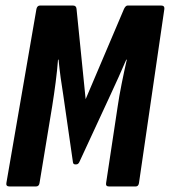

<svg xmlns="http://www.w3.org/2000/svg" viewBox="-20 -675 615 695"><path d="M15 0Q1 0 3 -12L112 -643Q115 -655 125 -655H244Q256 -655 257 -643L290 -316L429 -643Q435 -655 442 -655H563Q576 -655 575 -643L483 -12Q481 0 471 0H375Q362 0 364 -12L406 -290Q411 -325 420.5 -372.5Q430 -420 439 -459H437Q409 -394 380 -332L267 -88Q263 -80 256 -80H252Q245 -80 244 -88L209 -331Q204 -361 199.5 -394Q195 -427 192 -459H190Q187 -420 181.5 -377.5Q176 -335 169 -291L123 -12Q121 0 110 0Z"/></svg>

Font: Sofia Sans Extra Condensed ExtraBold
Style: Italic
Weight: 800
Italic angle: -9°
Designer: Botio Nikoltchev, Ani Petrova
Foundry: lettersoup
Version: Version 4.101; ttfautohint (v1.8.4.7-5d5b)